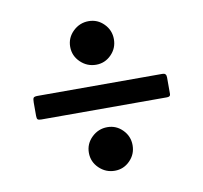

<svg xmlns="http://www.w3.org/2000/svg" viewBox="-64 -718 687 651"><g transform="rotate(-10 280.0 -392.5)"><path d="M204.5 -575Q204.5 -606 227.2 -628Q250 -650 281 -650Q311.5 -650 333.2 -628Q355 -606 355 -575Q355 -544 333.2 -522Q311.5 -500 281 -500Q250 -500 227.2 -522Q204.5 -544 204.5 -575ZM67.5 -430.5H497Q510 -430.5 510 -416.5V-358.5Q510 -349.5 498 -349.5H66Q56.5 -349.5 53.2 -352.2Q50 -355 50 -364.5V-410.5Q50 -423 52.8 -426.8Q55.5 -430.5 67.5 -430.5ZM204.5 -210Q204.5 -241 227.2 -263Q250 -285 281 -285Q311.5 -285 333.2 -263Q355 -241 355 -210Q355 -179 333.2 -157Q311.5 -135 281 -135Q250 -135 227.2 -157Q204.5 -179 204.5 -210Z"/></g></svg>

Font: Besley*
Style: Bold
Weight: 700
Designer: Owen Earl
Foundry: indestructible type*
Version: Version 2.000; ttfautohint (v1.8.3)